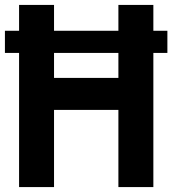

<svg xmlns="http://www.w3.org/2000/svg" viewBox="-21 -760 700 780"><path d="M56.5 0V-740H198.5V-443.5H460V-740H602V0H460V-313.5H198.5V0ZM-1 -545V-635H659V-545Z"/></svg>

Font: Encode Sans Condensed
Style: Bold
Weight: 700
Width: 3
Designer: Multiple Designers
Foundry: Impallari Type
Version: Version 3.000; ttfautohint (v1.8.3) -l 8 -r 50 -G 200 -x 14 